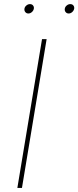

<svg xmlns="http://www.w3.org/2000/svg" viewBox="-20 -919 383 939"><path d="M208 -727.5 87.4 0H64.9L185.5 -727.5ZM315.9 -853Q306.6 -853 301 -859.9Q295.4 -866.7 296.9 -876.5Q298.3 -885.7 306.4 -892.3Q314.5 -898.9 323.7 -898.9Q333.5 -898.9 338.9 -892.3Q344.2 -885.7 342.8 -876.5Q340.8 -866.7 333 -859.9Q325.2 -853 315.9 -853ZM118.7 -853Q109.4 -853 103.8 -859.9Q98.1 -866.7 99.6 -876.5Q101.1 -885.7 109.1 -892.3Q117.2 -898.9 126.5 -898.9Q136.2 -898.9 141.6 -892.3Q147 -885.7 145.5 -876.5Q143.6 -866.7 135.7 -859.9Q127.9 -853 118.7 -853Z"/></svg>

Font: Inter 16pt Thin
Style: Italic
Weight: 250
Italic angle: -9.3988°
Version: Version 4.001;git-66647c0bb